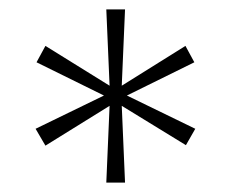

<svg xmlns="http://www.w3.org/2000/svg" viewBox="-20 -750 489 410"><path d="M376 -652 395 -617 251 -546 397 -475 377 -440 240 -524 247 -360H207L214 -524L77 -439L56 -475L202 -546L58 -617L77 -652L214 -567L207 -730H247L240 -567Z"/></svg>

Font: Fz Poppins ExtLt
Style: Regular
Weight: 200
Designer: Ninad Kale (Devanagari), Jonny Pinhorn (Latin)
Foundry: Indian Type Foundry
Version: Vit hóa bi Vntype.Com & FontZin.Com